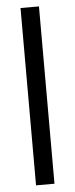

<svg xmlns="http://www.w3.org/2000/svg" viewBox="-54 -779 316 809"><g transform="rotate(-5 104.0 -375.0)"><path d="M65 0V-750H143V0Z"/></g></svg>

Font: Urbanist
Style: Regular
Weight: 400
Designer: Corey Hu
Foundry: Corey Hu
Version: Version 1.330; ttfautohint (v1.8.4.7-5d5b)